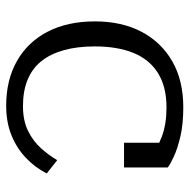

<svg xmlns="http://www.w3.org/2000/svg" viewBox="-16 -570 599 606"><g transform="rotate(90 283.0 -267.5)"><path d="M315 -41Q361 -41 393.5 -57Q426 -73 448 -97.5Q470 -122 486 -149L528 -116Q509 -79 478.5 -50Q448 -21 407 -4.5Q366 12 314 12Q233 12 173 -22Q113 -56 80.5 -119Q48 -182 48 -268Q48 -353 81 -415.5Q114 -478 174.5 -512.5Q235 -547 319 -547Q372 -547 410.5 -538Q449 -529 474 -517.5Q499 -506 509 -498V-360H431V-481Q442 -480 450 -476Q458 -472 463 -467Q468 -462 470 -456Q472 -450 470 -444Q450 -465 411 -479.5Q372 -494 320 -494Q254 -494 211 -467Q168 -440 147.5 -389.5Q127 -339 127 -268Q127 -212 139 -169.5Q151 -127 174 -98.5Q197 -70 232.5 -55.5Q268 -41 315 -41Z"/></g></svg>

Font: Roboto Serif Light
Style: Regular
Weight: 300
Designer: Greg Gazdowicz
Foundry: Commercial Type
Version: Version 1.008